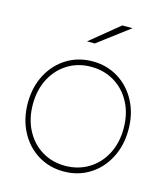

<svg xmlns="http://www.w3.org/2000/svg" viewBox="-117 -888 857 983"><g transform="rotate(15 311.0 -397.0)"><path d="M463.3 -796.7 296.7 -671.1H255.6L408.9 -796.7ZM44.4 -288.9Q44.4 -373.3 79.4 -439.4Q114.4 -505.6 175 -542.8Q235.6 -580 311.1 -580Q386.7 -580 447.2 -542.8Q507.8 -505.6 542.8 -439.4Q577.8 -373.3 577.8 -288.9Q577.8 -204.4 542.8 -137.8Q507.8 -71.1 447.2 -33.9Q386.7 3.3 311.1 3.3Q235.6 3.3 175 -33.9Q114.4 -71.1 79.4 -137.8Q44.4 -204.4 44.4 -288.9ZM552.2 -288.9Q552.2 -365.6 521.1 -425Q490 -484.4 435 -517.8Q380 -551.1 311.1 -551.1Q242.2 -551.1 187.8 -517.8Q133.3 -484.4 102.2 -425Q71.1 -365.6 71.1 -288.9Q71.1 -212.2 102.2 -152.8Q133.3 -93.3 187.8 -60Q242.2 -26.7 311.1 -26.7Q380 -26.7 435 -60Q490 -93.3 521.1 -152.8Q552.2 -212.2 552.2 -288.9Z"/></g></svg>

Font: Paperlogy 1 Thin
Style: Regular
Weight: 250
Designer: redesigned by Lee Juim, glyphs from Gmarket Sans & Montserrat
Foundry: PT&
Version: Version 1.001